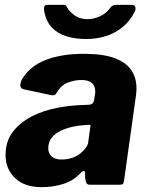

<svg xmlns="http://www.w3.org/2000/svg" viewBox="-20 -762 608 792"><path d="M308 -44Q280 -15 238.5 -2.5Q197 10 152 10Q81 10 42 -27.5Q3 -65 3 -122Q3 -180 33.5 -219Q64 -258 112.5 -282.5Q161 -307 217.5 -317.5Q274 -328 326 -329L346 -330Q365 -330 368 -349L371 -368Q372 -373 372.5 -376.5Q373 -380 373 -384Q373 -408 358.5 -420Q344 -432 316 -432Q288 -432 260 -421.5Q232 -411 212 -377Q209 -371 204.5 -369.5Q200 -368 189 -370L76 -394Q69 -396 65 -404Q61 -412 69 -432Q102 -489 168 -514.5Q234 -540 325 -540Q406 -540 453.5 -522Q501 -504 522 -472Q543 -440 543 -398Q543 -391 542.5 -384Q542 -377 541 -369L492 -19Q490 -6 487 -3Q484 0 471 0H351Q339 0 336 -8Q333 -16 331 -29V-48Q330 -68 308 -44ZM352 -235Q354 -244 353 -246Q352 -248 343 -247L319 -245Q301 -244 277 -238.5Q253 -233 230.5 -222.5Q208 -212 193.5 -194Q179 -176 179 -150Q179 -130 192.5 -117Q206 -104 233 -104Q258 -104 278 -111Q298 -118 310 -128Q323 -138 333 -151Q343 -164 344 -176ZM525 -742Q535 -742 538 -733Q541 -724 536 -714Q517 -676 486 -650.5Q455 -625 416.5 -613Q378 -601 336 -601Q292 -601 255 -612Q218 -623 193.5 -649Q169 -675 162 -719Q161 -728 163 -735Q165 -742 177 -742H243Q251 -742 254.5 -735.5Q258 -729 264 -720Q273 -710 284.5 -701Q296 -692 310 -687.5Q324 -683 339 -683Q367 -683 393 -695Q419 -707 435 -730Q440 -737 446 -739.5Q452 -742 458 -742H525Z"/></svg>

Font: Libre Franklin Thin ExtraBold
Style: Italic
Weight: 800
Italic angle: -8°
Version: Version 2.000